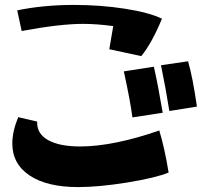

<svg xmlns="http://www.w3.org/2000/svg" viewBox="-20 -766 830 780"><path d="M30 -183Q30 -232 54 -290L131 -272V-267Q131 -221 177 -196Q223 -171 306 -171Q374 -171 456.5 -188Q539 -205 627 -236Q649 -164 665 -65Q611 -43 496.5 -24.5Q382 -6 297 -6Q171 -6 100.5 -53Q30 -100 30 -183ZM483 -476 605 -495Q621 -426 641 -308L518 -289Q509 -358 483 -476ZM424 -566 440 -660Q374 -669 317 -669Q223 -669 68 -640L50 -724Q157 -746 280 -746Q389 -746 488 -730.5Q587 -715 638 -690Q597 -591 554 -538ZM634 -501 744 -517Q763 -452 780 -333L668 -315Q652 -415 634 -501Z"/></svg>

Font: Otomanopee One
Style: Regular
Weight: 400
Designer: Das Ende der Wildnis
Foundry: Gutenberg Labo
Version: Version 3.005